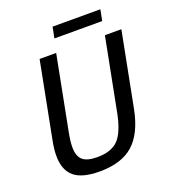

<svg xmlns="http://www.w3.org/2000/svg" viewBox="-145 -901 896 1016"><g transform="rotate(-20 303.0 -393.0)"><path d="M242.2 9.8Q144 9.8 98.9 -28.1Q53.7 -65.9 53.7 -147Q53.7 -184.6 63 -230.5L146 -658.7H239.3L158.7 -243.2Q148.9 -193.4 148.9 -160.2Q148.9 -110.4 173.6 -88.1Q198.2 -65.9 256.3 -65.9Q335 -65.9 374.3 -106Q413.6 -146 434.1 -249.5L513.7 -658.7H606.4L524.9 -239.3Q499.5 -109.4 432.6 -49.8Q365.7 9.8 242.2 9.8ZM525.9 -733.9H256.8L269 -795.9H538.1Z"/></g></svg>

Font: Liberation Mono
Style: Italic
Weight: 400
Italic angle: -12°
Monospace: yes
Designer: Steve Matteson
Foundry: Ascender Corporation
Version: Version 2.1.5